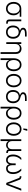

<svg xmlns="http://www.w3.org/2000/svg" viewBox="2909 -3699 994 6852"><g transform="rotate(90 3406.0 -273.0)"><path d="M287.1 11.2Q216.8 11.2 162.6 -23.9Q108.4 -59.1 78.1 -121.1Q47.9 -183.1 47.9 -263.7Q47.9 -344.7 78.4 -405.8Q108.9 -466.8 162.8 -501.2Q216.8 -535.6 287.1 -535.6H578.1V-479.5H357.9L287.1 -476.6Q232.9 -476.6 194.1 -448.7Q155.3 -420.9 134.5 -372.8Q113.8 -324.7 113.8 -263.7Q113.8 -202.6 134.5 -153.8Q155.3 -105 193.8 -76.4Q232.4 -47.9 287.1 -47.9Q342.3 -47.9 381.1 -76.4Q419.9 -105 440.4 -154.1Q460.9 -203.1 460.9 -263.7Q460.9 -324.7 440.4 -372.8Q419.9 -420.9 380.9 -448.7Q341.8 -476.6 287.1 -476.6V-502.4Q338.9 -502.4 382.6 -486.1Q426.3 -469.7 458.5 -438.5Q490.7 -407.2 508.5 -361.6Q526.4 -315.9 526.4 -257.3Q526.4 -179.7 496.1 -118.9Q465.8 -58.1 411.9 -23.4Q357.9 11.2 287.1 11.2Z M792.5 2Q733.9 4.4 704.3 -23.2Q674.8 -50.8 674.8 -108.4V-535.6H739.7V-120.1Q739.7 -81.5 753.2 -67.9Q766.6 -54.2 798.3 -56.6Q806.2 -56.6 810.8 -57.1Q815.4 -57.6 820.3 -58.6L829.1 -2.4Q822.3 -0.5 812.5 0.7Q802.7 2 792.5 2Z M1126.5 10.3Q1056.2 10.3 1002.9 -20.3Q949.7 -50.8 919.9 -107.4Q890.1 -164.1 890.1 -241.7Q890.1 -320.3 919.9 -376Q949.7 -431.6 1002.9 -461.4Q1056.2 -491.2 1126.5 -491.2L1144 -468.8Q1104 -477.5 1071.8 -489Q1039.6 -500.5 1016.8 -516.4Q994.1 -532.2 982.2 -553.7Q970.2 -575.2 970.2 -603Q970.2 -642.6 995.1 -670.4Q1020 -698.2 1069.8 -712.9Q1119.6 -727.5 1194.8 -727.5H1282.7V-668.5H1182.1Q1131.3 -668.5 1099.1 -660.4Q1066.9 -652.3 1051.5 -636.7Q1036.1 -621.1 1036.1 -597.7Q1036.1 -575.2 1049.1 -559.1Q1062 -543 1084 -531.5Q1106 -520 1132.8 -511.5Q1159.7 -502.9 1188 -494.6Q1224.1 -484.4 1255.9 -463.6Q1287.6 -442.9 1311.3 -411.6Q1335 -380.4 1348.4 -338.4Q1361.8 -296.4 1361.8 -243.2Q1361.8 -164.1 1332 -107.2Q1302.2 -50.3 1249.3 -20Q1196.3 10.3 1126.5 10.3ZM1126.5 -48.8Q1178.2 -48.8 1216.3 -71Q1254.4 -93.3 1275.1 -136.5Q1295.9 -179.7 1295.9 -241.7Q1295.9 -304.7 1275.1 -349.6Q1254.4 -394.5 1216.3 -418.7Q1178.2 -442.9 1126.5 -442.9Q1074.7 -442.9 1036.4 -418.7Q998 -394.5 977.1 -349.6Q956.1 -304.7 956.1 -241.7Q956.1 -179.2 976.8 -136.2Q997.6 -93.3 1035.9 -71Q1074.2 -48.8 1126.5 -48.8Z M1551.3 -331.1V0H1486.3V-535.6H1549.3L1549.8 -410.2H1537.1Q1559.6 -480 1607.4 -511.7Q1655.3 -543.5 1717.3 -543.5Q1772 -543.5 1814.5 -520.5Q1856.9 -497.6 1880.9 -453.1Q1904.8 -408.7 1904.8 -343.8V204.1H1839.8V-339.4Q1839.8 -407.2 1802.5 -445.6Q1765.1 -483.9 1702.1 -483.9Q1659.2 -483.9 1625 -465.8Q1590.8 -447.8 1571 -413.6Q1551.3 -379.4 1551.3 -331.1Z M2058.6 204.1V-267.6Q2058.6 -350.6 2087.4 -412.6Q2116.2 -474.6 2168.2 -509Q2220.2 -543.5 2290 -543.5Q2359.9 -543.5 2411.9 -509.3Q2463.9 -475.1 2492.7 -412.8Q2521.5 -350.6 2521.5 -267.6Q2521.5 -184.6 2493.2 -121.8Q2464.8 -59.1 2414.6 -24.2Q2364.3 10.7 2297.4 10.7Q2251.5 10.7 2217.8 -5.4Q2184.1 -21.5 2162.1 -47.1Q2140.1 -72.8 2127.4 -100.6H2123.5V204.1ZM2288.6 -48.3Q2341.3 -48.3 2378.7 -76.4Q2416 -104.5 2435.8 -154.1Q2455.6 -203.6 2455.6 -267.6Q2455.6 -330.6 2436 -379.6Q2416.5 -428.7 2379.6 -456.8Q2342.8 -484.9 2290 -484.9Q2237.8 -484.9 2200 -457.3Q2162.1 -429.7 2141.8 -380.9Q2121.6 -332 2121.6 -267.6Q2121.6 -203.1 2141.6 -153.6Q2161.6 -104 2199.2 -76.2Q2236.8 -48.3 2288.6 -48.3Z M2856.4 11.2Q2786.1 11.2 2732.2 -24.2Q2678.2 -59.6 2647.7 -122.1Q2617.2 -184.6 2617.2 -265.6Q2617.2 -347.7 2647.7 -410.4Q2678.2 -473.1 2732.2 -508.5Q2786.1 -543.9 2856.4 -543.9Q2927.2 -543.9 2981.2 -508.5Q3035.2 -473.1 3065.4 -410.4Q3095.7 -347.7 3095.7 -265.6Q3095.7 -184.6 3065.4 -122.1Q3035.2 -59.6 2981.2 -24.2Q2927.2 11.2 2856.4 11.2ZM2856.4 -47.9Q2911.6 -47.9 2950.4 -76.9Q2989.3 -106 3009.8 -155.3Q3030.3 -204.6 3030.3 -265.6Q3030.3 -327.1 3009.8 -377Q2989.3 -426.8 2950.2 -455.8Q2911.1 -484.9 2856.4 -484.9Q2802.2 -484.9 2763.4 -455.8Q2724.6 -426.8 2703.9 -377.2Q2683.1 -327.6 2683.1 -265.6Q2683.1 -204.6 2703.9 -155.3Q2724.6 -106 2763.2 -76.9Q2801.8 -47.9 2856.4 -47.9Z M3428.2 10.3Q3357.9 10.3 3304.7 -20.3Q3251.5 -50.8 3221.7 -107.4Q3191.9 -164.1 3191.9 -241.7Q3191.9 -320.3 3221.7 -376Q3251.5 -431.6 3304.7 -461.4Q3357.9 -491.2 3428.2 -491.2L3445.8 -468.8Q3405.8 -477.5 3373.5 -489Q3341.3 -500.5 3318.6 -516.4Q3295.9 -532.2 3283.9 -553.7Q3272 -575.2 3272 -603Q3272 -642.6 3296.9 -670.4Q3321.8 -698.2 3371.6 -712.9Q3421.4 -727.5 3496.6 -727.5H3584.5V-668.5H3483.9Q3433.1 -668.5 3400.9 -660.4Q3368.7 -652.3 3353.3 -636.7Q3337.9 -621.1 3337.9 -597.7Q3337.9 -575.2 3350.8 -559.1Q3363.8 -543 3385.7 -531.5Q3407.7 -520 3434.6 -511.5Q3461.4 -502.9 3489.7 -494.6Q3525.9 -484.4 3557.6 -463.6Q3589.4 -442.9 3613 -411.6Q3636.7 -380.4 3650.1 -338.4Q3663.6 -296.4 3663.6 -243.2Q3663.6 -164.1 3633.8 -107.2Q3604 -50.3 3551 -20Q3498 10.3 3428.2 10.3ZM3428.2 -48.8Q3480 -48.8 3518.1 -71Q3556.2 -93.3 3576.9 -136.5Q3597.7 -179.7 3597.7 -241.7Q3597.7 -304.7 3576.9 -349.6Q3556.2 -394.5 3518.1 -418.7Q3480 -442.9 3428.2 -442.9Q3376.5 -442.9 3338.1 -418.7Q3299.8 -394.5 3278.8 -349.6Q3257.8 -304.7 3257.8 -241.7Q3257.8 -179.2 3278.6 -136.2Q3299.3 -93.3 3337.6 -71Q3376 -48.8 3428.2 -48.8Z M3788.1 204.1V-267.6Q3788.1 -350.6 3816.9 -412.6Q3845.7 -474.6 3897.7 -509Q3949.7 -543.5 4019.5 -543.5Q4089.4 -543.5 4141.4 -509.3Q4193.4 -475.1 4222.2 -412.8Q4251 -350.6 4251 -267.6Q4251 -184.6 4222.7 -121.8Q4194.3 -59.1 4144 -24.2Q4093.8 10.7 4026.9 10.7Q3981 10.7 3947.3 -5.4Q3913.6 -21.5 3891.6 -47.1Q3869.6 -72.8 3856.9 -100.6H3853V204.1ZM4018.1 -48.3Q4070.8 -48.3 4108.2 -76.4Q4145.5 -104.5 4165.3 -154.1Q4185.1 -203.6 4185.1 -267.6Q4185.1 -330.6 4165.5 -379.6Q4146 -428.7 4109.1 -456.8Q4072.3 -484.9 4019.5 -484.9Q3967.3 -484.9 3929.4 -457.3Q3891.6 -429.7 3871.3 -380.9Q3851.1 -332 3851.1 -267.6Q3851.1 -203.1 3871.1 -153.6Q3891.1 -104 3928.7 -76.2Q3966.3 -48.3 4018.1 -48.3Z M4585.9 11.2Q4515.6 11.2 4461.7 -24.2Q4407.7 -59.6 4377.2 -122.1Q4346.7 -184.6 4346.7 -265.6Q4346.7 -347.7 4377.2 -410.4Q4407.7 -473.1 4461.7 -508.5Q4515.6 -543.9 4585.9 -543.9Q4656.7 -543.9 4710.7 -508.5Q4764.6 -473.1 4794.9 -410.4Q4825.2 -347.7 4825.2 -265.6Q4825.2 -184.6 4794.9 -122.1Q4764.6 -59.6 4710.7 -24.2Q4656.7 11.2 4585.9 11.2ZM4585.9 -47.9Q4641.1 -47.9 4679.9 -76.9Q4718.8 -106 4739.3 -155.3Q4759.8 -204.6 4759.8 -265.6Q4759.8 -327.1 4739.3 -377Q4718.8 -426.8 4679.7 -455.8Q4640.6 -484.9 4585.9 -484.9Q4531.7 -484.9 4492.9 -455.8Q4454.1 -426.8 4433.3 -377.2Q4412.6 -327.6 4412.6 -265.6Q4412.6 -204.6 4433.3 -155.3Q4454.1 -106 4492.7 -76.9Q4531.2 -47.9 4585.9 -47.9ZM4563.5 -607.4 4581.5 -749.5H4649.9L4609.9 -607.4Z M4950.2 204.1V-535.6H5015.1V-203.1Q5015.1 -153.3 5034.4 -119.1Q5053.7 -85 5086.7 -67.9Q5119.6 -50.8 5160.6 -50.8Q5202.1 -50.8 5234.4 -68.1Q5266.6 -85.4 5285.2 -119.4Q5303.7 -153.3 5303.7 -203.1V-535.6H5368.7V-114.3Q5368.7 -82.5 5382.1 -69.8Q5395.5 -57.1 5426.8 -57.1H5439.9V0H5425.3Q5364.7 0 5335 -28.6Q5305.2 -57.1 5305.2 -113.8V-174.3H5324.7Q5324.7 -120.6 5308.6 -85.4Q5292.5 -50.3 5267.1 -29.8Q5241.7 -9.3 5213.4 -0.7Q5185.1 7.8 5160.2 7.8Q5135.7 7.8 5107.2 -0.7Q5078.6 -9.3 5053.5 -29.8Q5028.3 -50.3 5012.5 -85.4Q4996.6 -120.6 4996.6 -174.3H5015.1V204.1Z M5690.4 7.3Q5630.9 7.3 5586.9 -21.7Q5543 -50.8 5518.6 -106.2Q5494.1 -161.6 5494.1 -240.7Q5494.1 -313.5 5512.9 -370.6Q5531.7 -427.7 5559.6 -469.2Q5587.4 -510.7 5614.7 -535.6H5689.5Q5659.2 -505.4 5629.4 -463.9Q5599.6 -422.4 5579.8 -367.7Q5560.1 -313 5560.1 -240.7Q5560.1 -152.3 5594 -102.1Q5627.9 -51.8 5691.9 -51.8Q5752 -51.8 5781.7 -96.4Q5811.5 -141.1 5811.5 -223.6V-335.4H5875V-223.6Q5875 -141.1 5903.3 -96.4Q5931.6 -51.8 5992.2 -51.8Q6057.1 -51.8 6091.3 -102.1Q6125.5 -152.3 6125.5 -240.7Q6125.5 -314 6105.5 -369.1Q6085.4 -424.3 6055.7 -465.3Q6025.9 -506.3 5996.1 -535.6H6070.8Q6098.1 -510.7 6126 -470Q6153.8 -429.2 6172.6 -371.8Q6191.4 -314.5 6191.4 -240.7Q6191.4 -161.1 6167 -106Q6142.6 -50.8 6098.1 -21.7Q6053.7 7.3 5993.7 7.3Q5943.8 7.3 5911.6 -11.7Q5879.4 -30.8 5861.3 -63Q5843.3 -95.2 5835.4 -134.3H5848.1Q5840.8 -93.8 5822.3 -61.8Q5803.7 -29.8 5771.2 -11.2Q5738.8 7.3 5690.4 7.3Z M6507.8 0 6335.9 -445.3Q6328.6 -465.3 6315.2 -473.4Q6301.8 -481.4 6278.8 -481.4H6267.1V-538.6H6280.3Q6325.2 -538.6 6354.2 -521.7Q6383.3 -504.9 6396.5 -469.2L6496.6 -202.1Q6512.7 -158.7 6526.1 -116Q6539.6 -73.2 6553.2 -31.7H6532.7Q6546.9 -73.2 6560.1 -116.2Q6573.2 -159.2 6589.4 -202.1L6713.9 -535.6H6784.2L6577.1 0Z"/></g></svg>

Font: Inter 20pt Light
Style: Regular
Weight: 300
Version: Version 4.001;git-66647c0bb